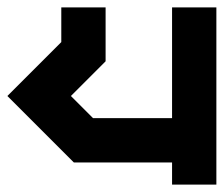

<svg xmlns="http://www.w3.org/2000/svg" viewBox="-46 -500 606 520"><path d="M120 -480H240V-334L146 -240L206 -180H420V-480H540V0H420V-60H154L-26 -240L120 -386Z"/></svg>

Font: SOV_raksil
Style: Book
Weight: 400
Version: Version 1.00